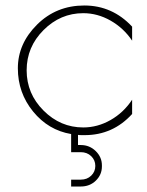

<svg xmlns="http://www.w3.org/2000/svg" viewBox="-20 -479 536 699"><path d="M239 75V9Q156 -5 100.5 -73Q45 -141 45 -230.5Q45 -320 115 -389.5Q185 -459 287 -459Q389 -459 461 -382V-331Q430 -377 382.5 -404Q335 -431 283 -431Q200 -431 138.5 -369.5Q77 -308 77 -223Q77 -138 138.5 -76.5Q200 -15 283 -15Q335 -15 382.5 -42Q430 -69 461 -116V-64Q391 13 288 13H279Q267 13 264 12V49H274Q306 49 328.5 71Q351 93 351 123V127Q351 157 329 178.5Q307 200 274 200H239V175H274Q297 175 312 160.5Q327 146 327 125Q327 104 312 89.5Q297 75 274 75Z"/></svg>

Font: Poiret One
Style: Regular
Weight: 400
Designer: Denis Masharov
Foundry: Denis Masharov
Version: Version 1.001